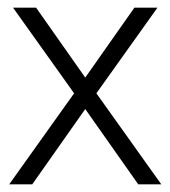

<svg xmlns="http://www.w3.org/2000/svg" viewBox="-20 -480 444 500"><path d="M330 -460 202 -278 74 -460H14L173 -237L4 0H64L202 -196L340 0H400L231 -237L390 -460Z"/></svg>

Font: Jost Light
Style: Regular
Weight: 300
Version: Version 3.710